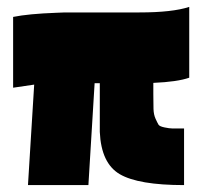

<svg xmlns="http://www.w3.org/2000/svg" viewBox="-20 -536 590 556"><path d="M269 -295H254L236 0H61L79 -291L18 -282V-487Q62 -496 143 -499L168 -500H384Q479 -500 528 -516V-311Q494 -299 424 -296V-264Q424 -237 424.5 -220.5Q425 -204 430.5 -192Q436 -180 439 -175Q442 -170 456.5 -167Q471 -164 479 -164H513V0Q381 0 327 -31.5Q273 -63 269 -154Z"/></svg>

Font: Titillium Web
Style: Black
Weight: 900
Version: Version 1.001;PS 35.000;hotconv 1.0.70;makeotf.lib2.5.55311